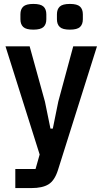

<svg xmlns="http://www.w3.org/2000/svg" viewBox="-20 -758 523 978"><path d="M353 -522H474L275 109Q258 162 227 181Q196 200 140 200H58V103H161L182 29L8 -522H131L209 -240L237 -103H249L277 -241ZM150 -607Q113 -607 98.5 -620.5Q84 -634 84 -660V-685Q84 -711 98.5 -724.5Q113 -738 150 -738Q187 -738 201.5 -724.5Q216 -711 216 -685V-660Q216 -634 201.5 -620.5Q187 -607 150 -607ZM336 -607Q299 -607 284.5 -620.5Q270 -634 270 -660V-685Q270 -711 284.5 -724.5Q299 -738 336 -738Q373 -738 387.5 -724.5Q402 -711 402 -685V-660Q402 -634 387.5 -620.5Q373 -607 336 -607Z"/></svg>

Font: IBM Plex Sans Condensed SemiBold
Style: Regular
Weight: 600
Width: 3
Designer: Mike Abbink, Paul van der Laan, Pieter van Rosmalen
Foundry: Bold Monday
Version: Version 1.3